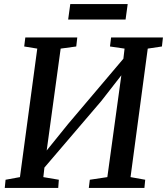

<svg xmlns="http://www.w3.org/2000/svg" viewBox="-20 -928 824 948"><path d="M3.5 0 7.5 -40.5 78.5 -53.5 164 -688 99.5 -698.5 105 -743H361.5L356.5 -698.5L279.5 -688L204.5 -141L183.5 -151.5L316 -315.5L620.5 -675L583.5 -588.5L595 -688L523 -698.5L528.5 -743H784.5L779.5 -698.5L709.5 -688L624.5 -53.5L697 -40.5L693 0H418.5L423.5 -40.5L510 -53.5L585 -599L607 -592L480 -429L168 -64L203 -133L194 -53.5L270.5 -40.5L267.5 0ZM327 -908H610.5L600 -831.5H316.5Z"/></svg>

Font: Merriweather 24pt Medium
Style: Italic
Weight: 500
Italic angle: -7.8°
Version: Version 2.101